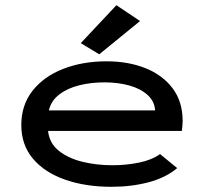

<svg xmlns="http://www.w3.org/2000/svg" viewBox="-20 -709 790 739"><path d="M409 10Q309 10 230.5 -17.5Q152 -45 107 -98Q62 -151 62 -228Q62 -305 105.5 -360Q149 -415 223.5 -444Q298 -473 390 -473Q474 -473 540 -446.5Q606 -420 644.5 -369Q683 -318 683 -243Q683 -234 682 -224Q681 -214 680 -205H165Q170 -158 206 -129Q242 -100 296.5 -86.5Q351 -73 413 -73Q465 -73 514.5 -83Q564 -93 596 -116L662 -62Q618 -25 552 -7.5Q486 10 409 10ZM168 -284H577Q575 -319 548 -343.5Q521 -368 477.5 -380Q434 -392 382 -392Q331 -392 286 -381Q241 -370 209 -346Q177 -322 168 -284ZM362 -500 291 -543 428 -689 519 -628Z"/></svg>

Font: Inconsolata ExtraExpanded SemiBold
Style: Regular
Weight: 600
Width: 8
Monospace: yes
Designer: Raph Levien, Cyreal, Brenton Simpson
Foundry: Raph Levien, Cyreal, Google
Version: Version 3.001; ttfautohint (v1.8.2.53-6de2)